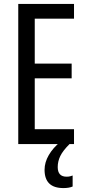

<svg xmlns="http://www.w3.org/2000/svg" viewBox="-20 -734 442 978"><path d="M357 0H73V-714H357V-639H157V-410H345V-335H157V-76H357ZM274 117Q274 166 319 166Q330 166 337.5 164Q345 162 350 160V216Q332 224 303 224Q207 224 207 131Q207 93 228.5 56Q250 19 288 -12L334 0Q300 34 287 61Q274 88 274 117Z"/></svg>

Font: Noto Sans Bengali UI ExtraCondensed
Style: Regular
Weight: 400
Width: 2
Designer: Jelle Bosma - Monotype Design Team
Foundry: Monotype Imaging Inc.
Version: Version 2.003; ttfautohint (v1.8.4.7-5d5b)